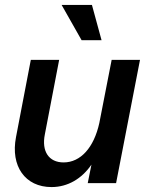

<svg xmlns="http://www.w3.org/2000/svg" viewBox="-20 -743 605 779"><path d="M189 16C255 16 312 -18 351 -75L336 0H451L548 -500H433L383 -244C361 -144 307 -84 238 -84C178 -84 148 -129 162 -198L220 -500H105L45 -187C22 -69 82 16 189 16ZM311 -580H392L353 -723H230Z"/></svg>

Font: Uncut Sans Semibold Italic
Style: Regular
Weight: 600
Italic angle: -11°
Designer: Kasper Nordkvist
Foundry: UNCUT.wtf
Version: Version 1.304;Glyphs 3.2 (3246)